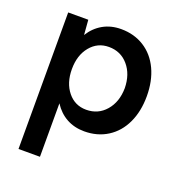

<svg xmlns="http://www.w3.org/2000/svg" viewBox="-129 -618 856 925"><g transform="rotate(20 298.5 -156.0)"><path d="M68 -500H171L177 -424Q203 -466 243.5 -489Q284 -512 336 -512Q403 -512 454.5 -479.5Q506 -447 534 -387.5Q562 -328 562 -250Q562 -172 534 -112.5Q506 -53 454.5 -20.5Q403 12 336 12Q285 12 245 -10Q205 -32 178 -74V200H68ZM309 -89Q370 -89 409 -134Q448 -179 449 -250Q448 -321 409.5 -366Q371 -411 310 -411Q252 -411 215 -366Q178 -321 178 -250Q178 -179 214.5 -134Q251 -89 309 -89Z"/></g></svg>

Font: Oak Sans SemiBold
Style: Regular
Weight: 600
Designer: Erik Kennedy, Walven
Foundry: Erik Kennedy, Walven
Version: Version 1.000